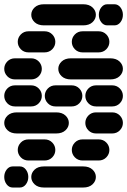

<svg xmlns="http://www.w3.org/2000/svg" viewBox="-44 -881 589 888"><path d="M14.6 -13.7H47.9Q64.5 -13.7 75.7 -28.3Q86.9 -43 86.9 -62.5Q86.9 -82 75.7 -96.7Q64.5 -111.3 47.9 -111.3H14.6Q-2 -111.3 -13.2 -96.7Q-24.4 -82 -24.4 -62.5Q-24.4 -43 -13.2 -28.3Q-2 -13.7 14.6 -13.7ZM159.2 -13.7H340.8Q368.2 -13.7 383.8 -28.3Q399.4 -43 399.4 -62.5Q399.4 -82 383.8 -96.7Q368.2 -111.3 340.8 -111.3H159.2Q131.8 -111.3 116.2 -96.7Q100.6 -82 100.6 -62.5Q100.6 -43 116.2 -28.3Q131.8 -13.7 159.2 -13.7ZM87.9 -138.7H162.1Q183.6 -138.7 197.8 -153.3Q211.9 -168 211.9 -187.5Q211.9 -207 197.8 -221.7Q183.6 -236.3 162.1 -236.3H87.9Q66.4 -236.3 52.2 -221.7Q38.1 -207 38.1 -187.5Q38.1 -168 52.2 -153.3Q66.4 -138.7 87.9 -138.7ZM337.9 -138.7H412.1Q433.6 -138.7 447.8 -153.3Q461.9 -168 461.9 -187.5Q461.9 -207 447.8 -221.7Q433.6 -236.3 412.1 -236.3H337.9Q316.4 -236.3 302.2 -221.7Q288.1 -207 288.1 -187.5Q288.1 -168 302.2 -153.3Q316.4 -138.7 337.9 -138.7ZM34.2 -263.7H215.8Q243.2 -263.7 258.8 -278.3Q274.4 -293 274.4 -312.5Q274.4 -332 258.8 -346.7Q243.2 -361.3 215.8 -361.3H34.2Q6.8 -361.3 -8.8 -346.7Q-24.4 -332 -24.4 -312.5Q-24.4 -293 -8.8 -278.3Q6.8 -263.7 34.2 -263.7ZM400.4 -263.7H474.6Q496.1 -263.7 510.3 -278.3Q524.4 -293 524.4 -312.5Q524.4 -332 510.3 -346.7Q496.1 -361.3 474.6 -361.3H400.4Q378.9 -361.3 364.7 -346.7Q350.6 -332 350.6 -312.5Q350.6 -293 364.7 -278.3Q378.9 -263.7 400.4 -263.7ZM25.4 -388.7H99.6Q121.1 -388.7 135.3 -403.3Q149.4 -418 149.4 -437.5Q149.4 -457 135.3 -471.7Q121.1 -486.3 99.6 -486.3H25.4Q3.9 -486.3 -10.3 -471.7Q-24.4 -457 -24.4 -437.5Q-24.4 -418 -10.3 -403.3Q3.9 -388.7 25.4 -388.7ZM212.9 -388.7H287.1Q308.6 -388.7 322.8 -403.3Q336.9 -418 336.9 -437.5Q336.9 -457 322.8 -471.7Q308.6 -486.3 287.1 -486.3H212.9Q191.4 -486.3 177.2 -471.7Q163.1 -457 163.1 -437.5Q163.1 -418 177.2 -403.3Q191.4 -388.7 212.9 -388.7ZM400.4 -388.7H474.6Q496.1 -388.7 510.3 -403.3Q524.4 -418 524.4 -437.5Q524.4 -457 510.3 -471.7Q496.1 -486.3 474.6 -486.3H400.4Q378.9 -486.3 364.7 -471.7Q350.6 -457 350.6 -437.5Q350.6 -418 364.7 -403.3Q378.9 -388.7 400.4 -388.7ZM25.4 -513.7H99.6Q121.1 -513.7 135.3 -528.3Q149.4 -543 149.4 -562.5Q149.4 -582 135.3 -596.7Q121.1 -611.3 99.6 -611.3H25.4Q3.9 -611.3 -10.3 -596.7Q-24.4 -582 -24.4 -562.5Q-24.4 -543 -10.3 -528.3Q3.9 -513.7 25.4 -513.7ZM284.2 -513.7H465.8Q493.2 -513.7 508.8 -528.3Q524.4 -543 524.4 -562.5Q524.4 -582 508.8 -596.7Q493.2 -611.3 465.8 -611.3H284.2Q256.8 -611.3 241.2 -596.7Q225.6 -582 225.6 -562.5Q225.6 -543 241.2 -528.3Q256.8 -513.7 284.2 -513.7ZM87.9 -638.7H162.1Q183.6 -638.7 197.8 -653.3Q211.9 -668 211.9 -687.5Q211.9 -707 197.8 -721.7Q183.6 -736.3 162.1 -736.3H87.9Q66.4 -736.3 52.2 -721.7Q38.1 -707 38.1 -687.5Q38.1 -668 52.2 -653.3Q66.4 -638.7 87.9 -638.7ZM337.9 -638.7H412.1Q433.6 -638.7 447.8 -653.3Q461.9 -668 461.9 -687.5Q461.9 -707 447.8 -721.7Q433.6 -736.3 412.1 -736.3H337.9Q316.4 -736.3 302.2 -721.7Q288.1 -707 288.1 -687.5Q288.1 -668 302.2 -653.3Q316.4 -638.7 337.9 -638.7ZM159.2 -763.7H340.8Q368.2 -763.7 383.8 -778.3Q399.4 -793 399.4 -812.5Q399.4 -832 383.8 -846.7Q368.2 -861.3 340.8 -861.3H159.2Q131.8 -861.3 116.2 -846.7Q100.6 -832 100.6 -812.5Q100.6 -793 116.2 -778.3Q131.8 -763.7 159.2 -763.7ZM452.1 -763.7H485.4Q502 -763.7 513.2 -778.3Q524.4 -793 524.4 -812.5Q524.4 -832 513.2 -846.7Q502 -861.3 485.4 -861.3H452.1Q435.5 -861.3 424.3 -846.7Q413.1 -832 413.1 -812.5Q413.1 -793 424.3 -778.3Q435.5 -763.7 452.1 -763.7Z"/></svg>

Font: Workbench
Style: Regular
Weight: 400
Designer: Jens Kutilek
Foundry: Jens Kutilek
Version: Version 2.001